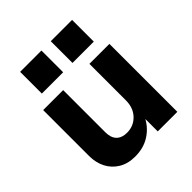

<svg xmlns="http://www.w3.org/2000/svg" viewBox="-204 -874 1019 1019"><g transform="rotate(-45 305.5 -365.0)"><path d="M225 10Q171 10 132.5 -13.5Q94 -37 74 -76.5Q54 -116 54 -165V-510H204V-194Q204 -152 225 -131Q246 -110 284 -110Q334 -110 367.5 -145Q401 -180 401 -236V-510H551V0H404V-93Q378 -46 332.5 -18Q287 10 225 10ZM341 -577V-740H501V-577ZM111 -577V-740H271V-577Z"/></g></svg>

Font: Instrument Sans
Style: Bold
Weight: 700
Designer: Rodrigo Fuenzalida
Foundry: fragTYPE
Version: Version 1.000; ttfautohint (v1.8.4.7-5d5b);gftools[0.9.28]